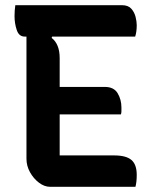

<svg xmlns="http://www.w3.org/2000/svg" viewBox="-20 -720 590 740"><path d="M173 0Q151 0 130 -16Q109 -32 95.5 -56.5Q82 -81 82 -108V-579H75Q53 -579 44.5 -604.5Q36 -630 36 -658Q36 -679 39 -700H450Q474 -700 486 -686.5Q498 -673 502.5 -655Q507 -637 507 -623Q507 -597 501 -579H181L179 -574Q210 -550 210 -496V-385H384Q419 -385 433.5 -360.5Q448 -336 448 -306Q448 -297 448 -291Q448 -285 446 -279H210V-121H420Q466 -121 486.5 -103.5Q507 -86 507 -46Q507 -18 502 0Z"/></svg>

Font: Recursive Sn Csl St SmB
Style: Regular
Weight: 600
Version: Version 1.079;hotconv 1.0.112;makeotfexe 2.5.65598; ttfautoh